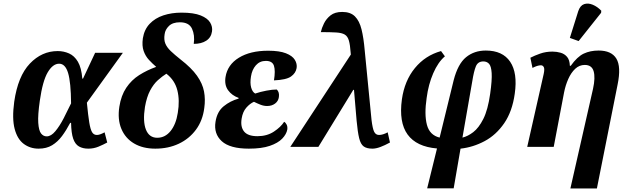

<svg xmlns="http://www.w3.org/2000/svg" viewBox="-20 -837 3567 1094"><path d="M200 10Q152 10 115.5 -17Q79 -44 63.5 -102.5Q48 -161 61 -257Q82 -403 150 -474.5Q218 -546 309 -546Q343 -546 373.5 -532.5Q404 -519 424 -485Q444 -451 449 -389H453L522 -536H680L475 -252Q482 -180 488.5 -140Q495 -100 504.5 -84Q514 -68 532 -68Q541 -68 552 -72Q563 -76 576 -83L591 -25Q569 -13 541.5 -1.5Q514 10 483 10Q452 10 430 -2.5Q408 -15 397 -47Q386 -79 385 -137H380Q358 -95 333.5 -62Q309 -29 277 -9.5Q245 10 200 10ZM246 -60Q271 -60 295.5 -89.5Q320 -119 342.5 -162.5Q365 -206 385 -248Q384 -368 368 -421Q352 -474 317 -474Q281 -474 252 -425Q223 -376 207 -264Q195 -181 198 -137Q201 -93 214 -76.5Q227 -60 246 -60Z M865 10Q794 10 744 -19.5Q694 -49 671.5 -103Q649 -157 660 -229Q670 -293 699.5 -337Q729 -381 773 -409Q817 -437 870 -456Q848 -475 828.5 -496Q809 -517 798.5 -546.5Q788 -576 794 -619Q802 -669 833 -701.5Q864 -734 911 -749.5Q958 -765 1014 -765Q1084 -765 1123.5 -749Q1163 -733 1177.5 -708.5Q1192 -684 1188 -658Q1183 -623 1155 -605Q1127 -587 1084 -587Q1091 -637 1074 -673.5Q1057 -710 1005 -710Q964 -710 942.5 -689Q921 -668 918 -642Q913 -611 922 -589Q931 -567 953 -546Q975 -525 1009 -498Q1071 -450 1102.5 -405.5Q1134 -361 1142.5 -316Q1151 -271 1144 -222Q1135 -150 1096.5 -98Q1058 -46 998.5 -18Q939 10 865 10ZM876 -52Q921 -52 952 -90.5Q983 -129 993 -194Q1005 -265 990.5 -322.5Q976 -380 928 -417Q904 -402 879.5 -380Q855 -358 835.5 -321.5Q816 -285 806 -228Q793 -145 811.5 -98.5Q830 -52 876 -52Z M1398 10Q1290 10 1243.5 -32.5Q1197 -75 1208 -143Q1217 -201 1254.5 -231.5Q1292 -262 1339 -275L1340 -279Q1301 -293 1279.5 -323Q1258 -353 1265 -398Q1276 -468 1341 -508Q1406 -548 1508 -548Q1572 -548 1609 -533.5Q1646 -519 1660 -496Q1674 -473 1670 -449Q1665 -420 1638 -401Q1611 -382 1541 -379Q1550 -434 1541 -462Q1532 -490 1495 -490Q1460 -490 1438 -465Q1416 -440 1410 -401Q1404 -364 1411 -338.5Q1418 -313 1434 -304Q1464 -314 1498 -320.5Q1532 -327 1557 -327Q1573 -312 1569 -284Q1566 -261 1547.5 -247Q1529 -233 1502 -233Q1483 -233 1464 -240.5Q1445 -248 1427 -257Q1404 -247 1383.5 -223.5Q1363 -200 1357 -162Q1349 -115 1370.5 -88Q1392 -61 1447 -61Q1501 -61 1540.5 -87Q1580 -113 1599 -143Q1608 -138 1613.5 -126.5Q1619 -115 1617 -99Q1612 -72 1588 -47Q1564 -22 1517.5 -6Q1471 10 1398 10Z M1634 0 1979 -526 1978 -537Q1975 -581 1968 -605.5Q1961 -630 1944.5 -640Q1928 -650 1895.5 -652Q1863 -654 1808 -654Q1813 -677 1826 -703.5Q1839 -730 1863.5 -749.5Q1888 -769 1930 -769Q1977 -769 2002.5 -743.5Q2028 -718 2040 -669.5Q2052 -621 2058 -551L2097 -153Q2103 -104 2112 -86Q2121 -68 2140 -68Q2161 -68 2189 -83L2202 -25Q2173 -9 2147.5 0.5Q2122 10 2102 10Q2070 10 2052.5 -2.5Q2035 -15 2026.5 -49.5Q2018 -84 2012 -149L1997 -325H1993L1794 0Z M2414 236 2470 9Q2353 -1 2302.5 -70.5Q2252 -140 2270 -271Q2285 -377 2344 -449Q2403 -521 2493 -546L2515 -516Q2476 -483 2448.5 -419.5Q2421 -356 2411 -279Q2397 -185 2412.5 -126Q2428 -67 2485 -53L2565 -380Q2589 -473 2635.5 -511Q2682 -549 2748 -549Q2844 -549 2887 -485Q2930 -421 2913 -303Q2899 -202 2853 -135Q2807 -68 2741.5 -33Q2676 2 2604 10L2565 236ZM2671 -374 2615 -53Q2645 -60 2676.5 -84Q2708 -108 2734 -159.5Q2760 -211 2773 -303Q2784 -381 2781.5 -420.5Q2779 -460 2766.5 -473.5Q2754 -487 2734 -487Q2703 -487 2691.5 -459Q2680 -431 2671 -374Z M3230 237 3359 -331Q3373 -395 3362.5 -431Q3352 -467 3312 -467Q3281 -467 3257.5 -445Q3234 -423 3218 -387Q3202 -351 3194 -310L3135 0H2984L3078 -416Q3084 -444 3078.5 -454.5Q3073 -465 3062 -465Q3043 -465 3014 -450L3002 -508Q3025 -520 3057.5 -531.5Q3090 -543 3128 -543Q3152 -543 3174.5 -536.5Q3197 -530 3211.5 -512.5Q3226 -495 3227 -462H3232Q3269 -514 3306 -531.5Q3343 -549 3391 -549Q3464 -549 3492 -503Q3520 -457 3499 -355L3381 237ZM3277 -603 3227 -621 3275 -774Q3286 -806 3308.5 -813.5Q3331 -821 3357.5 -810Q3384 -799 3406 -776L3405 -764Z"/></svg>

Font: Noto Serif SemiCondensed
Style: Bold Italic
Weight: 700
Width: 4
Italic angle: -12°
Designer: Monotype Design Team
Foundry: Monotype Imaging Inc.
Version: Version 2.014